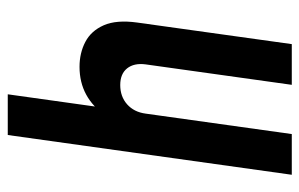

<svg xmlns="http://www.w3.org/2000/svg" viewBox="-162 -628 790 507"><g transform="rotate(-90 233.5 -375.0)"><path d="M25 0 130 -750H237.5L198 -468L182.5 -492.5Q204 -525 236.5 -542.8Q269 -560.5 310 -560.5Q346.5 -560.5 375.8 -545.2Q405 -530 419.8 -496.5Q434.5 -463 427 -408.5L370 0H262.5L316.5 -386Q320.5 -416.5 306 -434.8Q291.5 -453 262 -453Q231.5 -453 211 -434.8Q190.5 -416.5 186.5 -386L132.5 0Z"/></g></svg>

Font: Mohave SemiBold
Style: Italic
Weight: 600
Italic angle: -8°
Designer: Gumpita Rahayu
Foundry: Tokotype
Version: Version 2.003